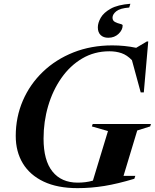

<svg xmlns="http://www.w3.org/2000/svg" viewBox="-20 -962 803 994"><path d="M382 -16.5Q401.5 -16.5 421.2 -18.8Q441 -21 461 -27L539 -283.5L455.5 -307.5L460 -320H761.5L757.5 -307.5L690.5 -286.5L619.5 -51.5H680.5L675.5 -36.5Q589.5 -10.5 520 0.8Q450.5 12 381.5 12Q277.5 12 206.2 -21.8Q135 -55.5 98.2 -116.2Q61.5 -177 61.5 -258Q61.5 -355.5 98.2 -440.8Q135 -526 202 -590.2Q269 -654.5 360.5 -690.8Q452 -727 561 -727Q625.5 -727 685 -714.5L740.5 -747.5H747.5L724.5 -483.5H708.5L663 -650.5Q637.5 -677 609 -686.8Q580.5 -696.5 546.5 -696.5Q468.5 -696.5 405.5 -659.2Q342.5 -622 297.8 -558Q253 -494 229.2 -413Q205.5 -332 205.5 -244.5Q205.5 -131 251.8 -73.8Q298 -16.5 382 -16.5ZM615 -830.5Q615 -807 593.8 -786.8Q572.5 -766.5 540.5 -766.5Q515.5 -766.5 501 -780.5Q486.5 -794.5 486.5 -820.5Q486.5 -843.5 501.5 -870Q516.5 -896.5 553 -917Q589.5 -937.5 655 -942.5L649 -923Q602 -919.5 582.2 -903.8Q562.5 -888 562.5 -870.5Q562.5 -855 575.5 -848.2Q588.5 -841.5 601.8 -838.5Q615 -835.5 615 -830.5Z"/></svg>

Font: Newsreader 72pt SemiBold
Style: Italic
Weight: 600
Italic angle: -17°
Designer: Hugues Gentile
Foundry: Production Type
Version: Version 1.003; ttfautohint (v1.8.3)